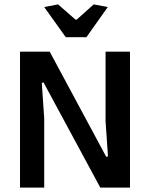

<svg xmlns="http://www.w3.org/2000/svg" viewBox="-20 -853 682 873"><path d="M181 -821 244 -833 323 -764H329L406 -833L470 -821L373 -684H279ZM71 -618H206L463 -140L471 -142L460 -301V-618H571V0H436L178 -478L170 -476L181 -316V0H71Z"/></svg>

Font: Athiti SemiBold
Style: Regular
Weight: 600
Designer: CadsonDemak Team
Foundry: CadsonDemak
Version: Version 1.033